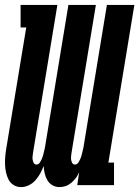

<svg xmlns="http://www.w3.org/2000/svg" viewBox="-20 -755 568 783"><path d="M66 8Q49 8 35.5 -0.5Q22 -9 15 -22.5Q8 -36 4.5 -52Q1 -68 0.5 -84.5Q0 -101 1.5 -118Q3 -135 6 -152L87 -643H64V-735H214L115 -134Q114 -126 113 -118.5Q112 -111 113 -104Q114 -97 117.5 -90.5Q121 -84 129 -84Q137 -84 142 -91.5Q147 -99 150.5 -107Q154 -115 156 -123Q158 -131 160 -139Q162 -147 163.5 -154.5Q165 -162 166 -170L259 -735H371L272 -134Q271 -126 270 -118.5Q269 -111 270 -104Q271 -97 274.5 -90.5Q278 -84 286 -84Q294 -84 299 -91.5Q304 -99 307.5 -107Q311 -115 313 -123Q315 -131 317 -139Q319 -147 320.5 -154.5Q322 -162 323 -170L416 -735H528L422 -92H445V0H295L303 -53Q298 -41 290 -30Q282 -19 271.5 -10Q261 -1 248.5 3.5Q236 8 223 8Q207 8 194 0.5Q181 -7 173.5 -19.5Q166 -32 162.5 -47Q159 -62 158 -78Q152 -62 144 -47.5Q136 -33 124.5 -20Q113 -7 97.5 0.5Q82 8 66 8Z"/></svg>

Font: Iosevka Curly Slab Heavy
Style: Italic
Weight: 900
Italic angle: -9°
Monospace: yes
Designer: Belleve Invis
Foundry: Belleve Invis
Version: Version 22.1.2; ttfautohint (v1.8.4)